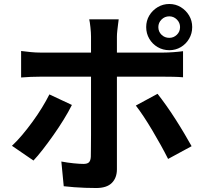

<svg xmlns="http://www.w3.org/2000/svg" viewBox="-20 -886 1040 964"><path d="M775 -750Q775 -727 791 -711.5Q807 -696 830 -696Q852 -696 868 -711.5Q884 -727 884 -750Q884 -772 868 -788Q852 -804 830 -804Q807 -804 791 -788Q775 -772 775 -750ZM714 -750Q714 -782 729.5 -808Q745 -834 771.5 -850Q798 -866 830 -866Q862 -866 888 -850Q914 -834 929.5 -808Q945 -782 945 -750Q945 -718 929.5 -691.5Q914 -665 888 -649.5Q862 -634 830 -634Q798 -634 771.5 -649.5Q745 -665 729.5 -691.5Q714 -718 714 -750ZM576 -789Q575 -782 573 -766Q571 -750 569 -732.5Q567 -715 567 -702Q567 -672 567 -636Q567 -600 567 -564.5Q567 -529 567 -500Q567 -480 567 -444Q567 -408 567 -363Q567 -318 567 -269.5Q567 -221 567 -175.5Q567 -130 567 -93.5Q567 -57 567 -36Q567 7 541.5 32.5Q516 58 463 58Q436 58 408 57Q380 56 353 54Q326 52 300 49L288 -75Q320 -69 350.5 -66Q381 -63 399 -63Q419 -63 427 -71.5Q435 -80 436 -99Q436 -108 436.5 -138Q437 -168 437 -209Q437 -250 437 -296Q437 -342 437 -384Q437 -426 437 -457Q437 -488 437 -500Q437 -518 437 -554.5Q437 -591 437 -632Q437 -673 437 -702Q437 -722 434 -749.5Q431 -777 428 -789ZM86 -630Q109 -627 134 -624.5Q159 -622 183 -622Q195 -622 231.5 -622Q268 -622 319 -622Q370 -622 428.5 -622Q487 -622 546.5 -622Q606 -622 657.5 -622Q709 -622 747 -622Q785 -622 800 -622Q821 -622 849.5 -624Q878 -626 899 -629V-498Q876 -500 849 -500.5Q822 -501 801 -501Q786 -501 748.5 -501Q711 -501 659.5 -501Q608 -501 549 -501Q490 -501 431 -501Q372 -501 321 -501Q270 -501 233.5 -501Q197 -501 183 -501Q161 -501 134.5 -500Q108 -499 86 -497ZM341 -359Q324 -325 300 -286Q276 -247 248.5 -208Q221 -169 195 -135.5Q169 -102 148 -80L40 -154Q65 -177 91.5 -208.5Q118 -240 143.5 -275Q169 -310 190.5 -345Q212 -380 228 -412ZM771 -415Q790 -391 813.5 -358Q837 -325 861 -287.5Q885 -250 906 -214.5Q927 -179 942 -152L824 -88Q808 -120 787.5 -157Q767 -194 745 -231Q723 -268 701.5 -300.5Q680 -333 662 -356Z"/></svg>

Font: Noto Sans SC
Style: Bold
Weight: 700
Designer: Ryoko NISHIZUKA  (kana, bopomofo & ideographs); Paul D. Hunt (Latin, Greek & Cyrillic); Sandoll Communications , Soo-you
Foundry: Adobe
Version: Version 2.004-H2;hotconv 1.0.118;makeotfexe 2.5.65603